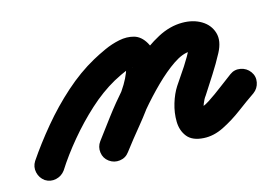

<svg xmlns="http://www.w3.org/2000/svg" viewBox="-104 -413 834 581"><g transform="rotate(-15 313.5 -122.5)"><path d="M38 37Q27 52 9 56Q-9 60 -25 50Q-40 39 -44 21Q-48 3 -38 -13Q-7 -59 33 -107Q73 -155 119 -196Q165 -237 214 -264Q232 -274 255 -284.5Q278 -295 302.5 -300Q327 -305 348.5 -299Q370 -293 384 -269Q395 -251 394 -231Q393 -211 388 -192Q377 -151 351.5 -112Q326 -73 295.5 -36Q265 1 240 34Q240 34 240 34Q240 34 240 34Q229 49 210.5 51.5Q192 54 177 43Q162 32 159.5 13.5Q157 -5 168 -20Q189 -48 217 -81.5Q245 -115 269 -149.5Q293 -184 302 -216Q303 -221 304 -225Q305 -233 306.5 -226.5Q308 -220 314 -216Q323 -209 321.5 -211Q320 -213 304 -208Q292 -203 280.5 -197.5Q269 -192 258 -186Q215 -162 175 -125.5Q135 -89 99.5 -46.5Q64 -4 38 37Q38 37 38 37Q38 37 38 37ZM240 34Q229 49 210.5 51.5Q192 54 177 43Q162 32 159.5 13.5Q157 -5 168 -20Q188 -47 215.5 -83.5Q243 -120 276.5 -158Q310 -196 347 -228.5Q384 -261 422.5 -281.5Q461 -302 500 -302Q534 -302 559 -287Q584 -272 592 -245.5Q600 -219 582 -185Q582 -185 582 -185Q582 -185 582 -185Q566 -155 548 -127Q530 -99 512 -71Q505 -62 500 -49Q495 -36 495 -25Q495 -25 495 -26Q494 -28 494 -28Q491 -32 488 -34Q486 -36 481.5 -37Q477 -38 479 -38Q493 -37 516 -52Q539 -67 563 -85.5Q587 -104 601 -114Q616 -125 634.5 -121.5Q653 -118 664 -103Q675 -88 671.5 -69.5Q668 -51 653 -40Q628 -23 598 -0.5Q568 22 536 38Q504 54 473 52Q438 50 422.5 30.5Q407 11 406.5 -17Q406 -45 414.5 -73Q423 -101 436 -121Q454 -147 471 -173Q488 -199 502 -227Q502 -227 502 -227Q502 -227 502 -227Q505 -232 504 -230Q503 -228 505 -224Q507 -214 512.5 -212Q518 -210 508 -211Q504 -212 500 -212Q477 -212 447.5 -192Q418 -172 386.5 -141Q355 -110 326 -75.5Q297 -41 274.5 -11.5Q252 18 240 34Q240 34 240 34Q240 34 240 34Z"/></g></svg>

Font: FRB American Cursive Black
Style: Bold Italic
Weight: 900
Italic angle: -25°
Version: Version 2.0;Modular Font Editor K font №1